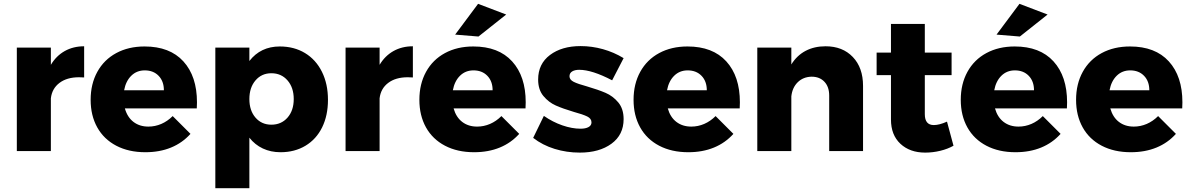

<svg xmlns="http://www.w3.org/2000/svg" viewBox="-20 -790 6226 1004"><path d="M420 -548V-385Q411 -386 393 -386Q330 -386 291 -356.5Q252 -327 246 -276V0H68V-541H246V-451Q274 -498 318.5 -523Q363 -548 420 -548Z M1010 -255Q1010 -234 1009 -223H633Q646 -177 678 -152.5Q710 -128 756 -128Q791 -128 823.5 -142Q856 -156 883 -183L976 -90Q934 -43 874.5 -18.5Q815 6 740 6Q653 6 588 -28Q523 -62 488.5 -124Q454 -186 454 -268Q454 -351 489 -414.5Q524 -478 588 -512.5Q652 -547 736 -547Q868 -547 939 -469Q1010 -391 1010 -255ZM837 -318Q837 -365 809.5 -393.5Q782 -422 737 -422Q695 -422 666.5 -394Q638 -366 629 -318Z M1695 -268Q1695 -186 1664.5 -124Q1634 -62 1577.5 -28Q1521 6 1447 6Q1396 6 1354.5 -13.5Q1313 -33 1284 -70V194H1106V-541H1284V-471Q1343 -547 1443 -547Q1518 -547 1575 -512.5Q1632 -478 1663.5 -414.5Q1695 -351 1695 -268ZM1516 -272Q1516 -332 1483.5 -369.5Q1451 -407 1399 -407Q1348 -407 1316 -369.5Q1284 -332 1284 -272Q1284 -212 1316 -175Q1348 -138 1399 -138Q1451 -138 1483.5 -175Q1516 -212 1516 -272Z M2139 -548V-385Q2130 -386 2112 -386Q2049 -386 2010 -356.5Q1971 -327 1965 -276V0H1787V-541H1965V-451Q1993 -498 2037.5 -523Q2082 -548 2139 -548Z M2729 -255Q2729 -234 2728 -223H2352Q2365 -177 2397 -152.5Q2429 -128 2475 -128Q2510 -128 2542.5 -142Q2575 -156 2602 -183L2695 -90Q2653 -43 2593.5 -18.5Q2534 6 2459 6Q2372 6 2307 -28Q2242 -62 2207.5 -124Q2173 -186 2173 -268Q2173 -351 2208 -414.5Q2243 -478 2307 -512.5Q2371 -547 2455 -547Q2587 -547 2658 -469Q2729 -391 2729 -255ZM2556 -318Q2556 -365 2528.5 -393.5Q2501 -422 2456 -422Q2414 -422 2385.5 -394Q2357 -366 2348 -318ZM2480 -770 2627 -714 2482 -599 2360 -609Z M3009 -425Q2986 -425 2972 -416.5Q2958 -408 2958 -391Q2958 -373 2980 -362Q3002 -351 3050 -338Q3108 -321 3146.5 -304.5Q3185 -288 3213 -254.5Q3241 -221 3241 -167Q3241 -85 3177.5 -38.5Q3114 8 3012 8Q2943 8 2880 -11.5Q2817 -31 2768 -69L2824 -184Q2870 -152 2920.5 -134.5Q2971 -117 3016 -117Q3042 -117 3057.5 -125.5Q3073 -134 3073 -150Q3073 -170 3050.5 -181Q3028 -192 2980 -205Q2923 -222 2886 -238.5Q2849 -255 2821.5 -288Q2794 -321 2794 -374Q2794 -456 2856 -502.5Q2918 -549 3016 -549Q3075 -549 3132.5 -533Q3190 -517 3241 -486L3181 -370Q3076 -425 3009 -425Z M3849 -255Q3849 -234 3848 -223H3472Q3485 -177 3517 -152.5Q3549 -128 3595 -128Q3630 -128 3662.5 -142Q3695 -156 3722 -183L3815 -90Q3773 -43 3713.5 -18.5Q3654 6 3579 6Q3492 6 3427 -28Q3362 -62 3327.5 -124Q3293 -186 3293 -268Q3293 -351 3328 -414.5Q3363 -478 3427 -512.5Q3491 -547 3575 -547Q3707 -547 3778 -469Q3849 -391 3849 -255ZM3676 -318Q3676 -365 3648.5 -393.5Q3621 -422 3576 -422Q3534 -422 3505.5 -394Q3477 -366 3468 -318Z M4493 -341V0H4316V-290Q4316 -336 4291 -362.5Q4266 -389 4224 -389Q4180 -388 4151.5 -360Q4123 -332 4118 -286V0H3940V-541H4118V-453Q4147 -500 4192.5 -524Q4238 -548 4297 -548Q4386 -548 4439.5 -492Q4493 -436 4493 -341Z M4966 -28Q4936 -11 4897 -1.5Q4858 8 4818 8Q4738 8 4688.5 -38Q4639 -84 4639 -165V-397H4564V-515H4639V-665H4816V-515H4956V-397H4816V-193Q4816 -136 4863 -136Q4892 -136 4932 -154Z M5560 -255Q5560 -234 5559 -223H5183Q5196 -177 5228 -152.5Q5260 -128 5306 -128Q5341 -128 5373.5 -142Q5406 -156 5433 -183L5526 -90Q5484 -43 5424.5 -18.5Q5365 6 5290 6Q5203 6 5138 -28Q5073 -62 5038.5 -124Q5004 -186 5004 -268Q5004 -351 5039 -414.5Q5074 -478 5138 -512.5Q5202 -547 5286 -547Q5418 -547 5489 -469Q5560 -391 5560 -255ZM5387 -318Q5387 -365 5359.5 -393.5Q5332 -422 5287 -422Q5245 -422 5216.5 -394Q5188 -366 5179 -318ZM5311 -770 5458 -714 5313 -599 5191 -609Z M6163 -255Q6163 -234 6162 -223H5786Q5799 -177 5831 -152.5Q5863 -128 5909 -128Q5944 -128 5976.5 -142Q6009 -156 6036 -183L6129 -90Q6087 -43 6027.5 -18.5Q5968 6 5893 6Q5806 6 5741 -28Q5676 -62 5641.5 -124Q5607 -186 5607 -268Q5607 -351 5642 -414.5Q5677 -478 5741 -512.5Q5805 -547 5889 -547Q6021 -547 6092 -469Q6163 -391 6163 -255ZM5990 -318Q5990 -365 5962.5 -393.5Q5935 -422 5890 -422Q5848 -422 5819.5 -394Q5791 -366 5782 -318Z"/></svg>

Font: Montserrat V1
Style: Bold
Weight: 700
Designer: Julieta Ulanovsky
Foundry: Julieta Ulanovsky
Version: Version 6.001